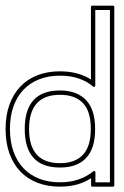

<svg xmlns="http://www.w3.org/2000/svg" viewBox="-26 -661 447 691"><path d="M380.4 -640.6Q385.3 -640.6 385.3 -635.7V5.9Q385.3 10.7 380.4 10.7H306.6Q301.8 10.7 301.8 5.9V-19.5Q278.3 -4.4 250.7 3.2Q223.1 10.7 189.9 10.7Q145 10.7 108.9 -3.2Q72.8 -17.1 47.1 -43.9Q21.5 -70.8 7.8 -109.1Q-5.9 -147.5 -5.9 -196.8Q-5.9 -245.6 7.8 -283.9Q21.5 -322.3 46.9 -349.1Q72.3 -376 108.4 -390.1Q144.5 -404.3 189.9 -404.3Q254.9 -404.3 301.3 -375V-635.7Q301.3 -640.6 306.2 -640.6ZM272.5 -290Q244.1 -319.8 189.9 -319.8Q133.8 -319.8 106.2 -288.8Q78.6 -257.8 78.6 -196.8Q78.6 -134.8 106.7 -104.2Q134.8 -73.7 189.9 -73.7Q244.1 -73.7 272.5 -104Q300.8 -134.3 300.8 -196.8Q300.8 -260.3 272.5 -290ZM283.7 -300.8Q316.4 -266.6 316.4 -196.8Q316.4 -126.5 283.9 -92.3Q251.5 -58.1 189.9 -58.1Q63 -58.1 63 -196.8Q63 -335.4 189.9 -335.4Q250.5 -335.4 283.7 -300.8ZM316.9 -625V-353.5Q316.9 -350.1 314.2 -348.6Q311.5 -347.2 309.1 -349.6Q262.7 -388.7 189.9 -388.7Q147.9 -388.7 114.7 -375.5Q81.5 -362.3 58.1 -337.6Q34.7 -313 22.2 -277.3Q9.8 -241.7 9.8 -196.8Q9.8 -151.4 22.5 -115.7Q35.2 -80.1 58.6 -55.4Q82 -30.8 115.2 -17.8Q148.4 -4.9 189.9 -4.9Q261.2 -4.9 309.6 -44.4Q312 -46.9 314.7 -45.4Q317.4 -43.9 317.4 -40.5V-4.9H369.6V-625Z"/></svg>

Font: Fibel Sued Kontur LRS
Style: Regular
Weight: 400
Designer: Peter Wiegel
Foundry: Peter Wiegel
Version: Version 000.000